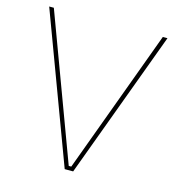

<svg xmlns="http://www.w3.org/2000/svg" viewBox="-105 -789 800 878"><g transform="rotate(15 295.0 -350.0)"><path d="M281 0H321L580 -700H558L307 -19H295L42 -700H20Z"/></g></svg>

Font: Fixel Display Thin
Style: Regular
Weight: 100
Designer: AlfaBravo + MacPaw
Foundry: Kyrylo Tkachov, Marchela Mozhyna, Serhii Makarenko, Maria Weinstein, Zakhar Kryvoshyya
Version: Version 1.211